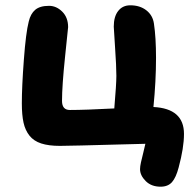

<svg xmlns="http://www.w3.org/2000/svg" viewBox="-20 -497 718 721"><path d="M583 204.1Q548.3 204.1 527.1 182.9Q505.9 161.6 505.9 138.2Q505.9 128.4 509.3 112.8Q512.7 97.2 518.1 76.2Q523.4 55.2 525.9 43Q498.5 43.5 421.6 45.7Q344.7 47.9 285.2 49.3Q225.6 50.8 205.1 50.8Q162.6 50.8 134.8 41.7Q106.9 32.7 90.8 12.5Q74.7 -7.8 68.4 -36.4Q62 -64.9 62 -108.9Q62 -171.4 69.6 -272.7Q77.1 -374 87.9 -416Q94.7 -445.3 112.3 -460.2Q129.9 -475.1 164.1 -475.1Q191.9 -475.1 213.9 -453.1Q235.8 -431.2 235.8 -395Q235.8 -394.5 224.4 -284.7Q212.9 -174.8 212.9 -118.2Q212.9 -84 242.2 -84Q298.8 -84 409.2 -89.8Q417 -181.2 417 -211.9Q417 -247.6 412.1 -318.6Q407.2 -389.6 407.2 -397Q407.2 -434.6 423.8 -455.8Q440.4 -477.1 469.2 -477.1Q505.4 -477.1 529.5 -458.3Q553.7 -439.5 558.1 -408.2Q565.9 -356 565.9 -279.8Q565.9 -191.9 556.2 -95.2Q670.9 -89.4 670.9 5.9Q670.9 57.6 650.9 131.8Q641.1 169.4 626 186.8Q610.8 204.1 583 204.1Z"/></svg>

Font: Shantell Sans Bouncy
Style: Bold
Weight: 700
Designer: Stephen Nixon, Anya Danilova, Shantell Martin
Foundry: Arrow Type
Version: Version 1.006;[9816181b4]